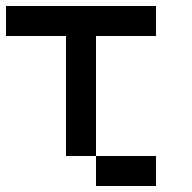

<svg xmlns="http://www.w3.org/2000/svg" viewBox="-20 -620 640 640"><path d="M0 -500V-600H500V-500H300V-100H200V-500ZM500 -100V0H300V-100Z"/></svg>

Font: Galmuri9 Regular
Style: Regular
Weight: 400
Designer: Lee Minseo (quiple)
Version: Version 2.399;hotconv 1.1.1;makeotfexe 2.6.0 DEVELOPMENT